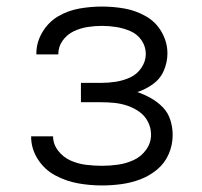

<svg xmlns="http://www.w3.org/2000/svg" viewBox="-20 -558 616 586"><path d="M291 8Q321 8 350.5 4Q380 0 408 -10.5Q436 -21 459.5 -40.5Q483 -60 495 -88Q507 -116 507 -146Q507 -169 500 -191.5Q493 -214 477 -230.5Q461 -247 440.5 -258.5Q420 -270 399 -277Q424 -285 446.5 -301Q469 -317 480 -342.5Q491 -368 491 -395Q491 -429 473.5 -460Q456 -491 425 -508.5Q394 -526 360 -532Q326 -538 291 -538Q257 -538 222.5 -532Q188 -526 158 -508.5Q128 -491 109.5 -460Q91 -429 91 -395V-392H158V-393Q158 -416 171.5 -434.5Q185 -453 205 -462.5Q225 -472 247 -475.5Q269 -479 291 -479Q313 -479 335 -475.5Q357 -472 378 -463Q399 -454 412 -435Q425 -416 425 -393Q425 -371 411.5 -351Q398 -331 377 -321.5Q356 -312 333.5 -308.5Q311 -305 288 -305H227V-246H288Q309 -246 329 -244Q349 -242 368.5 -235.5Q388 -229 405 -217Q422 -205 431.5 -186.5Q441 -168 441 -147Q441 -122 426 -101Q411 -80 388 -69.5Q365 -59 340.5 -55.5Q316 -52 291 -52Q267 -52 242.5 -55Q218 -58 195.5 -68Q173 -78 157.5 -98Q142 -118 142 -142H75V-141Q75 -104 95.5 -72Q116 -40 149 -22.5Q182 -5 218 1.5Q254 8 291 8Z"/></svg>

Font: Iosevka Sparkle Light
Style: Regular
Weight: 300
Designer: Belleve Invis
Foundry: Belleve Invis
Version: Version 4.5.0; ttfautohint (v1.8.3)